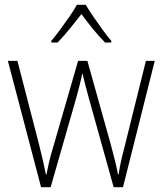

<svg xmlns="http://www.w3.org/2000/svg" viewBox="-20 -784 681 804"><path d="M352 -373Q337 -427 326 -474H324Q319 -449 312.5 -424Q306 -399 299 -373L192 0H152L13 -529H53L144 -177Q154 -137 160.5 -108.5Q167 -80 172 -54H175Q179 -77 186 -107Q193 -137 205 -176L307 -529H346L445 -175Q454 -141 461.5 -111Q469 -81 474 -54H477Q481 -83 486.5 -108Q492 -133 502 -171L591 -529H628L495 0H456ZM339 -764Q352 -742 371.5 -713.5Q391 -685 411 -657.5Q431 -630 446 -613V-606H420Q395 -631 368.5 -663.5Q342 -696 321 -725Q299 -697 272.5 -664Q246 -631 221 -606H195V-613Q211 -632 231.5 -659.5Q252 -687 271 -714.5Q290 -742 302 -764Z"/></svg>

Font: Noto Sans Gurmukhi SemiCondensed ExtraLight
Style: Regular
Weight: 200
Width: 4
Designer: Jelle Bosma - Monotype Design Team
Foundry: Monotype Imaging Inc.
Version: Version 2.004; ttfautohint (v1.8.4.7-5d5b)